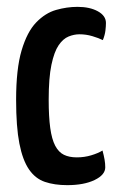

<svg xmlns="http://www.w3.org/2000/svg" viewBox="-20 -530 346 560"><path d="M176 10Q139 10 111 0.5Q83 -9 64.5 -36Q46 -63 36.5 -111.5Q27 -160 27 -239Q27 -329 43 -383Q59 -437 85.5 -464.5Q112 -492 143.5 -501Q175 -510 206 -510Q242 -510 265.5 -497Q289 -484 289 -463Q289 -454 287.5 -441Q286 -428 280 -413Q268 -419 249.5 -424.5Q231 -430 212 -430Q196 -430 180 -423.5Q164 -417 151 -398Q138 -379 130 -341Q122 -303 122 -239Q122 -190 126.5 -157Q131 -124 141 -105Q151 -86 166.5 -78.5Q182 -71 204 -71Q226 -71 246 -77Q266 -83 279 -91Q283 -76 285 -64.5Q287 -53 287 -42Q287 -20 256 -5Q225 10 176 10Z"/></svg>

Font: Yanone Kaffeesatz Medium
Style: Regular
Weight: 500
Designer: Yanone (Cyrillic: Daniel Pouzeot, Huerta Tipografica, and Cyreal)
Foundry: Yanone
Version: Version 2.003